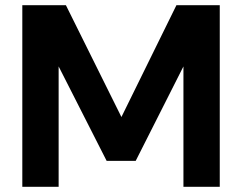

<svg xmlns="http://www.w3.org/2000/svg" viewBox="-20 -720 933 740"><path d="M66 0V-700H234L448 -269L660 -700H827V0H687V-464L503 -100H391L206 -464V0Z"/></svg>

Font: DM Sans 24pt ExtraBold
Style: Regular
Weight: 800
Designer: Colophon Foundry, Jonny Pinhorn
Foundry: Colophon Foundry
Version: Version 4.004;gftools[0.9.30]